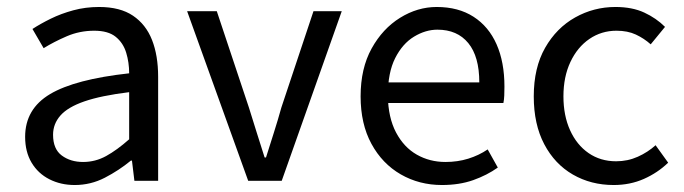

<svg xmlns="http://www.w3.org/2000/svg" viewBox="-20 -518 1959 550"><path d="M194 12Q154 12 121.5 -4.5Q89 -21 70.5 -52Q52 -83 52 -126Q52 -206 123.5 -248.5Q195 -291 350 -308Q350 -339 341.5 -367Q333 -395 311.5 -412.5Q290 -430 250 -430Q208 -430 171 -414Q134 -398 105 -380L73 -435Q96 -450 125.5 -464.5Q155 -479 190 -488.5Q225 -498 264 -498Q324 -498 361 -473Q398 -448 415.5 -403.5Q433 -359 433 -298V0H365L358 -58H355Q321 -30 280.5 -9Q240 12 194 12ZM218 -54Q253 -54 284 -71Q315 -88 350 -119V-254Q269 -244 221.5 -227.5Q174 -211 153 -187Q132 -163 132 -132Q132 -91 157 -72.5Q182 -54 218 -54Z M691 0 516 -486H601L693 -210Q704 -174 715.5 -138Q727 -102 738 -67H742Q753 -102 764.5 -138Q776 -174 786 -210L878 -486H959L787 0Z M1246 12Q1181 12 1128 -18.5Q1075 -49 1044 -106Q1013 -163 1013 -242Q1013 -322 1044.5 -379Q1076 -436 1126 -467Q1176 -498 1231 -498Q1293 -498 1336.5 -470Q1380 -442 1402.5 -391Q1425 -340 1425 -270Q1425 -257 1424.5 -244.5Q1424 -232 1422 -223H1073L1072 -282H1353Q1353 -356 1321.5 -394.5Q1290 -433 1233 -433Q1199 -433 1166 -413Q1133 -393 1112 -351.5Q1091 -310 1091 -244Q1092 -181 1114.5 -138.5Q1137 -96 1174 -75Q1211 -54 1256 -54Q1291 -54 1321.5 -63.5Q1352 -73 1377 -90L1406 -38Q1375 -16 1335.5 -2Q1296 12 1246 12Z M1738 12Q1673 12 1621 -18Q1569 -48 1539 -105Q1509 -162 1509 -242Q1509 -324 1541.5 -381Q1574 -438 1627.5 -468Q1681 -498 1743 -498Q1791 -498 1825.5 -482Q1860 -466 1885 -441L1844 -391Q1825 -408 1801.5 -419Q1778 -430 1746 -430Q1703 -430 1668.5 -406.5Q1634 -383 1614 -340.5Q1594 -298 1594 -242Q1594 -187 1613 -145Q1632 -103 1666 -79.5Q1700 -56 1745 -56Q1778 -56 1807 -69Q1836 -82 1858 -102L1894 -52Q1864 -23 1824.5 -5.5Q1785 12 1738 12Z"/></svg>

Font: Mada
Style: Regular
Weight: 400
Designer: Khaled Hosny
Version: Version 1.5